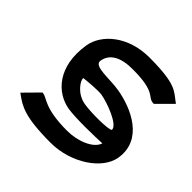

<svg xmlns="http://www.w3.org/2000/svg" viewBox="-157 -733 886 886"><g transform="rotate(45 286.0 -289.5)"><path d="M28 -54 36 -48C79 -17 120 11 290 11C423 11 546 -72 560 -163C582 -301 441 -364 338 -381C275 -392 179 -379 185 -419C193 -471 241 -498 320 -497C471 -497 456 -455 495 -453H500L572 -525L564 -531C523 -561 508 -590 334 -590C196 -590 103 -509 89 -423C63 -261 148 -174 239 -159C297 -150 421 -154 461 -156C447 -111 373 -82 305 -82C155 -82 133 -123 105 -126L100 -127ZM186 -307C202 -309 274 -316 299 -312C346 -304 451 -265 448 -231C436 -219 323 -219 276 -227C216 -237 182 -291 186 -307Z"/></g></svg>

Font: Charger Pro
Style: ExBdSuExtObl
Weight: 400
Designer: Jasper
Foundry: Cannot Into Space Fonts
Version: Version 1.09